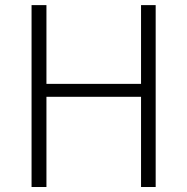

<svg xmlns="http://www.w3.org/2000/svg" viewBox="-20 -749 750 769"><path d="M106.4 0V-728.5H166V-413.1H544.9V-728.5H603.5V0H544.9V-361.3H166V0Z"/></svg>

Font: Gen Shin Gothic Light
Style: Regular
Weight: 200
Designer: [Source Han Sans]
Ryoko NISHIZUKA  (kana & ideographs); Paul D. Hunt (Latin, Greek & Cyrillic); Wenlong ZHANG  (bopomofo
Version: Version 1.002.20150607